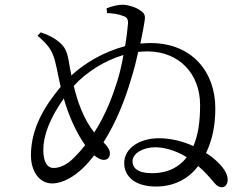

<svg xmlns="http://www.w3.org/2000/svg" viewBox="-20 -791 1040 807"><path d="M617 -63C557 -63 537 -87 537 -113C537 -148 584 -172 632 -172C669 -172 717 -160 765 -130C733 -89 687 -63 617 -63ZM473 -450C454 -389 425 -310 376 -234C332 -290 306 -362 290 -430C342 -487 418 -536 499 -560C492 -521 483 -481 473 -450ZM291 -128C258 -95 229 -85 204 -85C180 -85 162 -108 162 -161C162 -218 187 -291 248 -377C270 -301 301 -233 338 -181C324 -163 308 -145 291 -128ZM430 -736C454 -735 478 -732 494 -725C512 -720 519 -713 518 -692C516 -667 512 -633 506 -597C414 -573 334 -524 280 -474C276 -495 272 -515 269 -534C261 -578 252 -594 230 -613C210 -630 188 -643 151 -655L138 -641C170 -612 190 -594 204 -557C216 -526 221 -486 235 -426C170 -348 110 -254 110 -138C110 -73 144 -20 199 -20C244 -20 291 -49 327 -83C345 -100 361 -119 376 -138C391 -126 404 -119 416 -119C434 -119 442 -131 442 -147C442 -163 429 -178 415 -193C469 -278 506 -373 532 -462C543 -497 553 -536 561 -573C575 -574 588 -575 601 -575C734 -574 821 -480 821 -350C821 -277 813 -225 793 -177C751 -196 701 -210 647 -210C570 -210 502 -170 502 -105C502 -55 541 -7 636 -7C717 -7 776 -44 813 -93C841 -69 863 -44 881 -22C893 -9 900 -4 913 -4C926 -4 937 -16 937 -36C937 -64 914 -93 886 -118C877 -127 863 -137 846 -148C873 -204 885 -264 885 -336C885 -486 790 -610 612 -610C598 -610 583 -609 570 -608C579 -652 586 -688 588 -704C592 -728 585 -737 571 -746C555 -759 522 -770 498 -771C480 -772 453 -766 428 -756Z"/></svg>

Font: Noto Serif CJK JP
Style: Regular
Weight: 400
Designer: Ryoko NISHIZUKA 西塚涼子 (kana & ideographs); Frank Grießhammer (Latin, Greek & Cyrillic); Wenlong ZHANG 张文龙 (bopomofo); San
Foundry: Adobe Systems Incorporated
Version: Version 1.000;PS 1;hotconv 16.6.53;makeotf.lib2.5.65590